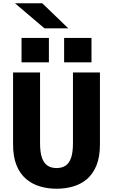

<svg xmlns="http://www.w3.org/2000/svg" viewBox="-20 -1143 690 1174"><path d="M326 11Q272.6 11 224.7 -3Q176.9 -17 139.7 -48.5Q102.5 -79.9 81.2 -132.1Q59.9 -184.2 59.9 -260V-700H224.9V-267.1Q224.9 -211.4 236.6 -178.1Q248.4 -144.9 271 -130.1Q293.6 -115.4 326 -115.4Q358.4 -115.4 380.8 -130.1Q403.2 -144.9 414.7 -178.1Q426.1 -211.4 426.1 -267.1V-700H591.1V-260Q591.1 -184.2 570.1 -132.1Q549 -79.9 512.3 -48.5Q475.6 -17 427.8 -3Q379.9 11 326 11ZM111.7 -911.1H279V-761.9H111.7ZM372.1 -911.1H539.4V-761.9H372.1ZM251.8 -969.8 71.5 -1123.1H238.4L397.4 -969.8Z"/></svg>

Font: Trispace Thin
Style: Regular
Weight: 100
Designer: Tyler Finck
Foundry: Etcetera Type Company
Version: Version 1.210